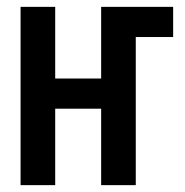

<svg xmlns="http://www.w3.org/2000/svg" viewBox="-20 -540 540 560"><path d="M40 0V-520H141V-311H275V-520H485V-432H376V0H275V-223H141V0Z"/></svg>

Font: Zed Mono Semibold
Style: Regular
Weight: 600
Monospace: yes
Designer: Belleve Invis
Foundry: Belleve Invis
Version: Version 1.0.0; ttfautohint (v1.8.4)